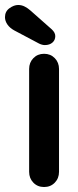

<svg xmlns="http://www.w3.org/2000/svg" viewBox="-59 -751 315 771"><path d="M178 -61Q178 -35 161 -17.5Q144 0 118 0Q92 0 75 -17.5Q58 -35 58 -61V-474Q58 -500 75 -517.5Q92 -535 118 -535Q144 -535 161 -517.5Q178 -500 178 -474ZM121 -570Q116 -570 110 -571.5Q104 -573 98 -576L-2 -629Q-20 -639 -29.5 -653Q-39 -667 -39 -682Q-39 -705 -21 -718Q-3 -731 14 -731Q28 -731 40.5 -724.5Q53 -718 63 -709L149 -633Q163 -620 163 -606Q163 -590 151.5 -580Q140 -570 121 -570Z"/></svg>

Font: Quicksand Light
Style: Bold
Weight: 700
Version: Version 3.004